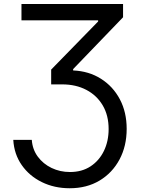

<svg xmlns="http://www.w3.org/2000/svg" viewBox="-20 -748 725 982"><path d="M47.9 -32.7H142.6Q146 16.1 173.3 53.2Q200.7 90.3 243.9 111.1Q287.1 131.8 337.9 131.8Q398.9 131.8 443.1 102.8Q487.3 73.7 511.5 23.9Q535.6 -25.9 535.6 -87.9Q535.6 -157.7 505.4 -209Q475.1 -260.3 421.6 -288.3Q368.2 -316.4 298.3 -316.4H241.7V-392.1L481.9 -638.2V-644H89.8V-727.5H609.4V-659.7L354 -394.5V-387.7Q434.6 -384.3 496.3 -345.2Q558.1 -306.2 593 -240.2Q627.9 -174.3 627.9 -88.9Q627.9 -1 591.3 67.6Q554.7 136.2 489.3 175.5Q423.8 214.8 336.4 214.8Q257.8 214.8 193.8 183.3Q129.9 151.9 91.1 96.2Q52.2 40.5 47.9 -32.7Z"/></svg>

Font: Inter-Regular
Style: Regular
Weight: 400
Designer: Rasmus Andersson
Foundry: rsms
Version: Version 4.000;git-a52131595